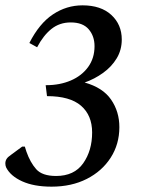

<svg xmlns="http://www.w3.org/2000/svg" viewBox="-21 -560 559 719"><path d="M172 139Q106 139 62 119Q18 99 2 67Q-1 60 -1 52Q-1 43 3.5 35.5Q8 28 20 20L62 -11H72L78 8Q92 48 114.5 73.5Q137 99 189 99Q257 99 290.5 51.5Q324 4 324 -64Q324 -128 282.5 -164Q241 -200 155 -200L150 -241H152Q203 -241 244 -258.5Q285 -276 309 -309Q333 -342 333 -387Q333 -425 311 -450.5Q289 -476 244 -476Q202 -476 171.5 -451.5Q141 -427 118 -383L89 -399Q126 -472 177 -506Q228 -540 288 -540Q357 -540 396 -504Q435 -468 435 -412Q435 -373 416 -341.5Q397 -310 365 -287Q333 -264 296 -251Q364 -232 395 -187Q426 -142 426 -84Q426 -20 393.5 30.5Q361 81 304 110Q247 139 172 139Z"/></svg>

Font: Spectral SC Medium
Style: Italic
Weight: 500
Italic angle: -10°
Designer: Jean-Baptiste Levee
Foundry: Production Type
Version: Version 2.001